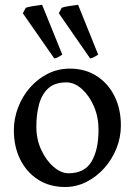

<svg xmlns="http://www.w3.org/2000/svg" viewBox="-20 -749 550 784"><path d="M473.6 -236.8Q473.6 -188 455.6 -143.1Q437.5 -98.1 405.8 -62.5Q374 -26.9 332.8 -6.1Q291.5 14.6 246.1 14.6Q182.6 14.6 135.5 -15.6Q88.4 -45.9 62.5 -98.1Q36.6 -150.4 36.6 -216.8Q36.6 -265.1 54 -310.3Q71.3 -355.5 102.5 -391.4Q133.8 -427.2 175.3 -448Q216.8 -468.8 265.1 -468.8Q328.1 -468.8 375 -438.5Q421.9 -408.2 447.8 -356Q473.6 -303.7 473.6 -236.8ZM382.3 -219.7Q382.3 -271.5 363.3 -315.2Q344.2 -358.9 314.2 -385.7Q284.2 -412.6 251 -412.6Q204.1 -412.6 177.5 -388.7Q150.9 -364.7 139.6 -323.5Q128.4 -282.2 128.4 -231Q128.4 -179.7 148.7 -136.5Q168.9 -93.3 199.2 -67.4Q229.5 -41.5 259.8 -41.5Q325.2 -41.5 353.8 -89.4Q382.3 -137.2 382.3 -219.7ZM73.2 -694.8 85.4 -717.3Q95.7 -721.2 117.7 -724.6Q139.6 -728 151.9 -729.5L234.4 -525.9Q225.1 -520 217.8 -515.9Q210.4 -511.7 201.7 -510.3ZM220.2 -694.8 231.9 -717.3Q242.2 -721.2 264.4 -724.6Q286.6 -728 298.8 -729.5L380.9 -525.9Q371.6 -520 364 -515.9Q356.4 -511.7 348.1 -510.3Z"/></svg>

Font: Gentium Book Plus
Style: Regular
Weight: 400
Designer: Victor Gaultney, Annie Olsen, Iska Routamaa, Becca Hirsbrunner
Foundry: SIL International
Version: Version 6.101